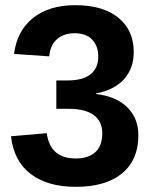

<svg xmlns="http://www.w3.org/2000/svg" viewBox="-20 -719 595 750"><path d="M520.5 -190.4Q520.5 -94 456.6 -41.6Q392.8 10.8 275.9 10.8Q165.1 10.8 99.4 -39.8Q33.7 -90.4 22.9 -186.7L162.7 -198.8Q175.9 -100 275.9 -100Q325.3 -100 352.4 -124.7Q379.5 -149.4 379.5 -198.8Q379.5 -244.6 346.4 -269.3Q313.3 -294 247 -294H200V-404.8H244.6Q303.6 -404.8 333.7 -428.9Q363.9 -453 363.9 -497.6Q363.9 -539.8 339.8 -564.5Q315.7 -589.2 271.1 -589.2Q228.9 -589.2 202.4 -565.7Q175.9 -542.2 172.3 -498.8L34.9 -508.4Q45.8 -597.6 108.4 -648.2Q171.1 -698.8 273.5 -698.8Q381.9 -698.8 442.2 -650Q502.4 -601.2 502.4 -515.7Q502.4 -451.8 464.5 -409.6Q426.5 -367.5 355.4 -354.2V-351.8Q434.9 -342.2 477.7 -299.4Q520.5 -256.6 520.5 -190.4Z"/></svg>

Font: Ramabhadra
Style: Regular
Weight: 400
Designer: Purushoth Kumar Guthula
Foundry: Andhrapradesh Society for Knowledge Networks
Version: Version 1.0.5; ttfautohint (vUNKNOWN) -l 7 -r 28 -G 50 -x 13